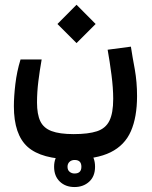

<svg xmlns="http://www.w3.org/2000/svg" viewBox="-20 -481 626 790"><path d="M279.3 174.3Q151.4 174.3 94.2 123.8Q37.1 73.2 37.1 -43.9Q37.1 -83 43.2 -135Q49.3 -187 64.5 -236.3H151.4Q143.1 -189.5 137.7 -145.5Q132.3 -101.6 132.3 -59.6Q132.3 -10.7 145.8 17.6Q159.2 45.9 192.1 58.3Q225.1 70.8 283.2 70.8Q343.3 70.8 378.9 59.1Q414.6 47.4 430.2 15.9Q445.8 -15.6 445.8 -74.2Q445.8 -118.2 438.7 -173.1Q431.6 -228 422.9 -276.4L518.6 -289.1Q524.9 -247.1 534.7 -195.3Q543.9 -143.1 543.9 -85.9Q543.9 1 518.6 58.8Q493.2 116.7 435.1 145.5Q377 174.3 279.3 174.3ZM294.9 -303.7 216.3 -382.3 294.9 -461.4 373.5 -382.3ZM286.6 288.6Q249.5 288.6 226.1 266.1Q202.6 243.7 202.6 205.1Q202.6 167 226.8 144.3Q251 121.6 286.6 121.6Q322.8 121.6 346.9 143.3Q371.1 165 371.1 205.1Q371.1 244.6 346.9 266.6Q322.8 288.6 286.6 288.6ZM286.6 232.9Q314.9 232.9 314.9 205.1Q314.9 177.2 287.1 177.2Q274.4 177.2 266.1 184.8Q257.8 192.4 257.8 205.1Q257.8 218.8 266.4 225.8Q274.9 232.9 286.6 232.9Z"/></svg>

Font: CaskaydiaCove NFP
Style: Regular
Weight: 400
Designer: Aaron Bell
Foundry: Saja Typeworks
Version: Version 2111.001; VTT 6.35;Nerd Fonts 3.1.1